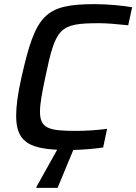

<svg xmlns="http://www.w3.org/2000/svg" viewBox="-20 -716 658 927"><path d="M459 -604C493 -604 544 -600 599 -594L618 -681C575 -689 498 -696 438 -696C194 -696 152 -644 84 -344C66 -264 58 -204 58 -157C58 -37 115 0 256 7L156 186V191H258L334 8C383 7 440 2 478 -4L497 -94C455 -88 393 -84 349 -84C219 -84 173 -94 173 -177C173 -215 183 -269 199 -344C249 -583 266 -604 459 -604Z"/></svg>

Font: Saira UNSAM Medium Italic
Style: Regular
Weight: 500
Italic angle: -12°
Designer: Hector Gatti with collaboration of the Omnibus-Type team
Foundry: Omnibus-Type
Version: Version 0.072;PS 000.072;hotconv 1.0.88;makeotf.lib2.5.64775